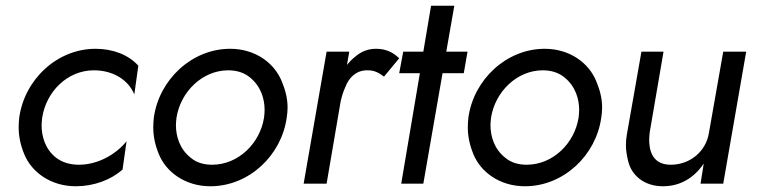

<svg xmlns="http://www.w3.org/2000/svg" viewBox="-20 -640 2639 669"><path d="M127 -230C141 -321 215 -395 307 -395C374 -395 427 -362 448 -311L462 -411C427 -450 372 -470 313 -470C178 -470 65 -362 47 -230C46 -219 45 -207 45 -197C45 -166 51 -136 64 -104C89 -41 156 9 244 9C307 9 366 -13 407 -49L421 -148C386 -104 323 -66 255 -66C254 -66 252 -66 251 -66C221 -67 196 -75 176 -90C136 -121 125 -167 125 -203C125 -212 126 -221 127 -230Z M516 -230C515 -219 514 -207 514 -197C514 -166 520 -136 533 -104C558 -41 625 9 713 9C848 9 961 -99 979 -230C981 -242 982 -254 982 -266C982 -295 975 -325 962 -356C937 -419 871 -470 782 -470C648 -470 534 -362 516 -230ZM595 -230C609 -320 685 -395 775 -395C805 -395 830 -387 850 -371C890 -339 902 -294 902 -257C902 -248 901 -239 900 -230C886 -141 811 -66 719 -66C689 -66 664 -74 645 -90C605 -121 593 -167 593 -204C593 -212 594 -221 595 -230Z M1197 -460H1118L1038 0H1118L1167 -287C1171 -304 1176 -321 1183 -336C1196 -371 1222 -395 1259 -395C1260 -395 1261 -395 1262 -395C1285 -395 1301 -386 1318 -373L1371 -437C1347 -460 1322 -470 1290 -470C1263 -470 1239 -461 1217 -442C1207 -434 1198 -425 1189 -414Z M1385 -460 1371 -385H1443L1378 0H1455L1522 -385H1596L1609 -460H1535L1563 -620H1482L1455 -460Z M1612 -230C1611 -219 1610 -207 1610 -197C1610 -166 1616 -136 1629 -104C1654 -41 1721 9 1809 9C1944 9 2057 -99 2075 -230C2077 -242 2078 -254 2078 -266C2078 -295 2071 -325 2058 -356C2033 -419 1967 -470 1878 -470C1744 -470 1630 -362 1612 -230ZM1691 -230C1705 -320 1781 -395 1871 -395C1901 -395 1926 -387 1946 -371C1986 -339 1998 -294 1998 -257C1998 -248 1997 -239 1996 -230C1982 -141 1907 -66 1815 -66C1785 -66 1760 -74 1741 -90C1701 -121 1689 -167 1689 -204C1689 -212 1690 -221 1691 -230Z M2244 -180 2292 -460H2215L2164 -170C2162 -158 2161 -146 2161 -134C2161 -116 2164 -96 2170 -74C2182 -30 2223 9 2290 9C2351 9 2399 -21 2432 -70L2421 0H2500L2580 -460H2500L2450 -176C2440 -114 2386 -66 2317 -66C2248 -66 2242 -124 2242 -154C2242 -162 2243 -171 2244 -180Z"/></svg>

Font: Jost
Style: Italic
Weight: 400
Italic angle: -5°
Version: Version 3.710